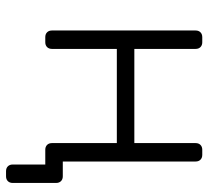

<svg xmlns="http://www.w3.org/2000/svg" viewBox="-47 -513 690 636"><g transform="rotate(90 298.0 -195.0)"><path d="M547 130Q537 130 531 124Q525 118 525 108V0H485L454 -58H564Q574 -58 580 -52Q586 -46 586 -36V108Q586 118 580 124Q574 130 564 130ZM103 0Q93 0 87 -6Q81 -12 81 -22V-498Q81 -508 87 -514Q93 -520 103 -520H120Q130 -520 136 -514Q142 -508 142 -498V-295H454V-498Q454 -508 460 -514Q466 -520 476 -520H493Q503 -520 509 -514Q515 -508 515 -498V-22Q515 -12 509 -6Q503 0 493 0H476Q466 0 460 -6Q454 -12 454 -22V-237H142V-22Q142 -12 136 -6Q130 0 120 0Z"/></g></svg>

Font: Rubik Light
Style: Regular
Weight: 300
Designer: Hubert and Fischer
Foundry: Hubert and Fischer
Version: Version 2.300;gftools[0.9.30]